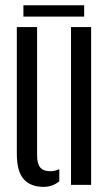

<svg xmlns="http://www.w3.org/2000/svg" viewBox="-20 -703 420 730"><path d="M44 -118V-600H121V-112.5Q121 -80.5 133 -66.2Q145 -52 171.5 -52Q188.5 -52 205.5 -60V-14Q180.5 7.5 145.5 7.5Q96.5 7.5 70.2 -21.8Q44 -51 44 -118ZM250 0V-600H326.5V0ZM69 -683H300V-640H69Z"/></svg>

Font: Big Shoulders Stencil Display Medium
Style: Regular
Weight: 500
Designer: Patric King
Foundry: XO Type Co
Version: Version 1.000